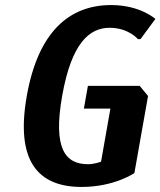

<svg xmlns="http://www.w3.org/2000/svg" viewBox="-20 -730 635 760"><path d="M86 -350C41 -95 128 10 303 10C433 10 512 -45 512 -45L566 -350L533 -390H328L312 -300H417L380 -90C380 -90 354 -80 329 -80C239 -80 189 -140 226 -350C263 -560 334 -620 414 -620C489 -620 526 -575 526 -575H536L595 -655C595 -655 535 -710 420 -710C255 -710 131 -605 86 -350Z"/></svg>

Font: Scada
Style: Bold Italic
Weight: 700
Designer: Jovanny Lemonad
Foundry: Jovanny Lemonad
Version: Version 3.005